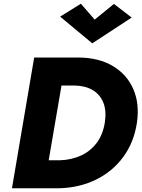

<svg xmlns="http://www.w3.org/2000/svg" viewBox="-20 -1008 758 1028"><path d="M163 -700 44 0H215L335 -700ZM293 0Q403 -2 492.5 -45.5Q582 -89 639.5 -167Q697 -245 713 -350Q728 -452 694 -530.5Q660 -609 585 -654Q510 -699 402 -700H272L245 -550H380Q437 -549 476.5 -525.5Q516 -502 533.5 -458Q551 -414 541 -350Q530 -284 495.5 -240Q461 -196 411 -174Q361 -152 303 -150H178L152 0ZM487 -903 413 -988 302 -919 474 -776 685 -914 590 -987Z"/></svg>

Font: Jost
Style: Bold Italic
Weight: 700
Italic angle: -5°
Version: Version 3.710